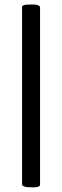

<svg xmlns="http://www.w3.org/2000/svg" viewBox="-20 -693 273 844"><path d="M77 -662Q77 -667 83 -669.5Q89 -672 97 -672.5Q105 -673 112.5 -673Q120 -673 123 -673Q126 -673 131.5 -673Q137 -673 142.5 -671.5Q148 -670 152 -667.5Q156 -665 156 -661V119Q156 124 151 126.5Q146 129 139 130Q132 131 125 130.5Q118 130 115 130Q112 130 105.5 130Q99 130 92.5 128.5Q86 127 81.5 124.5Q77 122 77 117V-662Z"/></svg>

Font: Hand Textur
Style: Regular
Weight: 400
Designer: F. H. Ehmcke um 1935
Foundry: Peter Wiegel
Version: Version 1.000